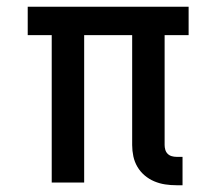

<svg xmlns="http://www.w3.org/2000/svg" viewBox="-20 -540 640 568"><path d="M502 8Q485 8 468.5 5.5Q452 3 436.5 -3.5Q421 -10 408 -21Q395 -32 386.5 -46.5Q378 -61 374.5 -77.5Q371 -94 371 -111V-436H229V0H133V-436H62V-520H538V-436H467V-111Q467 -104 469 -97Q471 -90 476 -85Q481 -80 488 -78Q495 -76 502 -76H520V8Z"/></svg>

Font: Zed Mono Medium Extended
Style: Regular
Weight: 500
Width: 7
Monospace: yes
Designer: Belleve Invis
Foundry: Belleve Invis
Version: Version 1.0.0; ttfautohint (v1.8.4)